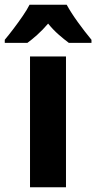

<svg xmlns="http://www.w3.org/2000/svg" viewBox="-65 -786 404 806"><path d="M212 0H61V-549H212ZM215 -766Q233 -733 261.5 -693.5Q290 -654 319 -619V-606H224Q205 -620 181.5 -640.5Q158 -661 137 -687Q114 -660 91 -639.5Q68 -619 50 -606H-45V-619Q-29 -638 -8.5 -665Q12 -692 30.5 -719Q49 -746 59 -766Z"/></svg>

Font: Noto Sans Sinhala Condensed ExtraBold
Style: Regular
Weight: 800
Width: 3
Designer: Jelle Bosma - Monotype Design Team
Foundry: Monotype Imaging Inc.
Version: Version 2.006; ttfautohint (v1.8.4.7-5d5b)